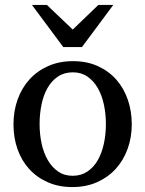

<svg xmlns="http://www.w3.org/2000/svg" viewBox="-20 -740 584 772"><path d="M405.8 -241.2Q405.8 -282.2 397.7 -319.8Q389.6 -357.4 373 -386.2Q356.4 -415 331.5 -432.1Q306.6 -449.2 272.9 -449.2Q238.3 -449.2 212.9 -432.1Q187.5 -415 171.1 -386.2Q154.8 -357.4 147 -319.8Q139.2 -282.2 139.2 -241.2Q139.2 -200.7 147.2 -163.1Q155.3 -125.5 171.9 -96.7Q188.5 -67.9 213.4 -50.5Q238.3 -33.2 272 -33.2Q306.2 -33.2 331.5 -50.3Q356.9 -67.4 373.3 -96.2Q389.6 -125 397.7 -162.6Q405.8 -200.2 405.8 -241.2ZM509.8 -240.2Q509.8 -187 492.9 -140.9Q476.1 -94.7 445.1 -60.8Q414.1 -26.9 369.9 -7.3Q325.7 12.2 271 12.2Q216.3 12.2 172.4 -7.1Q128.4 -26.4 97.7 -60.1Q66.9 -93.8 50.5 -139.9Q34.2 -186 34.2 -240.2Q34.2 -293.5 50.8 -339.8Q67.4 -386.2 98.6 -420.7Q129.9 -455.1 174.1 -474.6Q218.3 -494.1 273.9 -494.1Q329.6 -494.1 373.5 -474.1Q417.5 -454.1 447.8 -419.7Q478 -385.3 493.9 -339.1Q509.8 -293 509.8 -240.2ZM309.6 -550.8H234.4L108.4 -720.2H168.5L272.5 -621.1L375.5 -720.2H435.5Z"/></svg>

Font: Charis SIL Eur
Style: Regular
Weight: 400
Foundry: SIL International
Version: Version 5.000